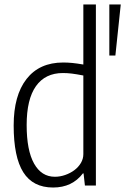

<svg xmlns="http://www.w3.org/2000/svg" viewBox="-20 -828 559 857"><path d="M468 -808H519L495 -580H468ZM217 9Q127 9 84 -59Q41 -127 41 -268Q41 -402 98.5 -475.5Q156 -549 262 -549Q282 -549 302.5 -547Q323 -545 352 -540V-808H408V0H359L353 -54H350Q302 9 217 9ZM225 -39Q248 -39 271 -47Q294 -55 312 -68.5Q330 -82 341 -100.5Q352 -119 352 -140V-491Q321 -497 301 -499.5Q281 -502 261 -502Q182 -502 140.5 -443.5Q99 -385 99 -270Q99 -157 132 -98Q165 -39 225 -39Z"/></svg>

Font: Encode Sans Compressed
Style: Light
Weight: 300
Designer: Pablo Impallari, Andres Torresi
Foundry: Pablo Impallari, Andres Torresi
Version: Version 1.000; ttfautohint (v1.00) -l 8 -r 50 -G 200 -x 14 -